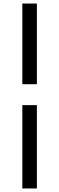

<svg xmlns="http://www.w3.org/2000/svg" viewBox="-20 -822 334 1083"><path d="M106 241V-229H188V241ZM106 -347V-802H188V-347Z"/></svg>

Font: Menbere
Style: Regular
Weight: 400
Designer: Aleme Tadesse
Foundry: Sorkin Type Co
Version: Version 1.000